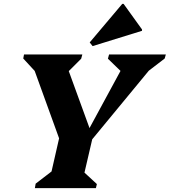

<svg xmlns="http://www.w3.org/2000/svg" viewBox="-20 -971 876 991"><path d="M160 0 164 -23 246 -86 285 -257 159 -605 100 -669 104 -690H405L399 -668L335 -604L442 -310L602 -605L537 -668L543 -690H836L830 -669L748 -606L456 -252L416 -80L480 -21L475 0ZM458 -733 443 -752 611 -951H618L713 -819V-812Z"/></svg>

Font: Platypi
Style: Bold Italic
Weight: 700
Italic angle: -13°
Designer: David Sargent
Foundry: Bolt Cutter Type
Version: Version 1.200; ttfautohint (v1.8.4.7-5d5b)